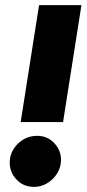

<svg xmlns="http://www.w3.org/2000/svg" viewBox="-20 -720 339 752"><path d="M61 -242 133 -700H299L227 -242ZM113 12Q72 12 45 -16.5Q18 -45 18 -83Q18 -112 33 -136Q48 -160 72 -174Q96 -188 125 -188Q166 -188 192.5 -159.5Q219 -131 219 -94Q219 -65 204 -41Q189 -17 165 -2.5Q141 12 113 12Z"/></svg>

Font: MuseoModerno ExtraBold
Style: Italic
Weight: 800
Italic angle: -9°
Designer: Pablo Cosgaya, Héctor Gatti, Marcela Romero, and the Authors of The MuseoModerno Project.
Foundry: Omnibus-Type Team
Version: Version 1.003